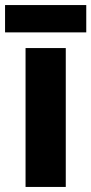

<svg xmlns="http://www.w3.org/2000/svg" viewBox="-34 -739 361 759"><path d="M226 0H67V-549H226ZM307 -719V-611H-14V-719Z"/></svg>

Font: Noto Sans Gujarati SemiCondensed ExtraBold
Style: Regular
Weight: 800
Width: 4
Designer: Jelle Bosma - Monotype Design Team, Universal Thirst
Foundry: Monotype Imaging Inc.
Version: Version 2.106; ttfautohint (v1.8.4.7-5d5b)